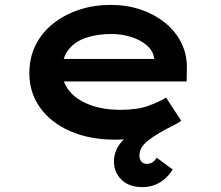

<svg xmlns="http://www.w3.org/2000/svg" viewBox="-20 -561 902 785"><path d="M562 204Q507 204 476.5 173.5Q446 143 446 100Q446 56 473.5 23Q501 -10 550.5 -37.5Q600 -65 662 -92L688 -48Q620 -14 585 14Q550 42 550 75Q550 90 558 99.5Q566 109 580 109Q594 109 603.5 102.5Q613 96 621 84L686 132Q676 149 658.5 166Q641 183 616.5 193.5Q592 204 562 204ZM450 10Q346 10 266.5 -25Q187 -60 143.5 -121.5Q100 -183 100 -261Q100 -326 126 -377.5Q152 -429 198.5 -465.5Q245 -502 305 -521.5Q365 -541 433 -541Q499 -541 556 -521.5Q613 -502 656 -467Q699 -432 722.5 -383.5Q746 -335 744 -277L743 -228H206L183 -320H626L610 -302V-324Q606 -353 581 -375Q556 -397 517.5 -409.5Q479 -422 435 -422Q379 -422 333 -407Q287 -392 260.5 -358.5Q234 -325 234 -272Q234 -225 263.5 -189Q293 -153 347 -132.5Q401 -112 473 -112Q542 -112 587 -128.5Q632 -145 659 -162L721 -67Q688 -45 644 -27Q600 -9 550.5 0.5Q501 10 450 10Z"/></svg>

Font: Lexend Tera SemiBold
Style: Regular
Weight: 600
Version: Version 1.007